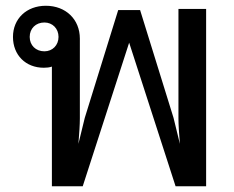

<svg xmlns="http://www.w3.org/2000/svg" viewBox="-20 -646 812 666"><path d="M160 0H267L428 -498L589 0H695V-615H599V-235C599 -214 601 -183 604 -147L582 -237L466 -611H390L274 -237L252 -147C255 -183 257 -214 257 -235V-512C257 -579 208 -626 139 -626C72 -626 25 -581 25 -518C25 -455 69 -411 132 -411C142 -411 152 -412 160 -415ZM83 -518C83 -547 104 -568 134 -568C162 -568 183 -547 183 -518C183 -489 162 -468 134 -468C104 -468 83 -489 83 -518Z"/></svg>

Font: TPK Tissa Web Medium
Style: Regular
Weight: 500
Designer: Jacques Le Bailly, Suppakit Chalermlarp | Katatrad Co.,Ltd.
Foundry: Jacques Le Bailly, Cadson Demak Co.,Ltd.
Version: Version 5.000;Glyphs 3.1.2 (3151)